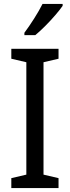

<svg xmlns="http://www.w3.org/2000/svg" viewBox="-20 -964 358 984"><path d="M280 0H38V-51L115 -69V-645L38 -663V-714H280V-663L203 -645V-69L280 -51ZM301 -934Q288 -915 263.5 -886.5Q239 -858 211 -830Q183 -802 161 -784H105V-796Q129 -828 155 -869Q181 -910 198 -944H301Z"/></svg>

Font: Noto Sans SemiCondensed
Style: Regular
Weight: 400
Width: 4
Designer: Monotype Design Team
Foundry: Monotype Imaging Inc.
Version: Version 2.013; ttfautohint (v1.8.4.7-5d5b)